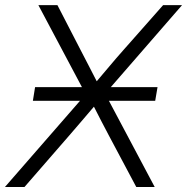

<svg xmlns="http://www.w3.org/2000/svg" viewBox="-50 -748 748 768"><path d="M81.5 -344.7 90.3 -399.4H277.8L103.5 -727.5H179.7L272.9 -546.9Q289.1 -515.6 305.2 -484.6Q321.3 -453.6 336.9 -422.9Q363.3 -453.6 389.4 -484.9Q415.5 -516.1 442.9 -546.9L602.5 -727.5H678.2L393.1 -399.4H580.1L570.8 -344.7H385.7L568.8 0H495.1L385.7 -205.6Q370.1 -234.9 355.2 -263.7Q340.3 -292.5 325.7 -321.3Q301.3 -292.5 276.6 -263.7Q252 -234.9 226.6 -205.6L47.9 0H-30.3L270 -344.7Z"/></svg>

Font: Inter Display Light
Style: Italic
Weight: 300
Italic angle: -9.39999°
Designer: Rasmus Andersson
Foundry: rsms
Version: Version 4.000;git-a52131595